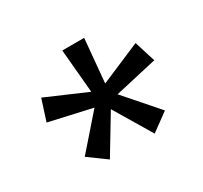

<svg xmlns="http://www.w3.org/2000/svg" viewBox="-96 -634 703 666"><g transform="rotate(-30 256.0 -301.0)"><path d="M350.7 -95.7 261.3 -245.1 171.2 -95.7 100.3 -147.3 214.9 -278.2 45 -316.5 72.1 -400.7 232.7 -331.4 217.2 -505.7H304.8L288.9 -332.1L450.2 -401L476.6 -316.8L307.3 -278.2L421.6 -147.6Z"/></g></svg>

Font: Genos Thin
Style: Regular
Weight: 100
Designer: Robert E. Leuschke
Foundry: Robert E. Leuschke
Version: Version 1.010